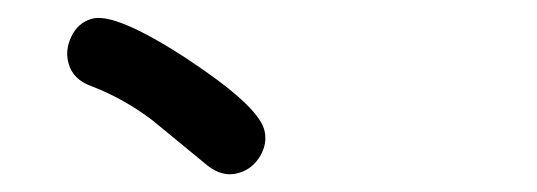

<svg xmlns="http://www.w3.org/2000/svg" viewBox="-20 -789 596 213"><path d="M272.9 -646Q277.3 -630.9 268.8 -616.2Q260.3 -601.6 245.1 -597.2Q227.1 -591.8 210 -605.5L149.4 -655.3Q118.2 -679.2 81.5 -693.4Q61 -700.7 56.2 -718.3Q51.8 -732.9 59.1 -748.3Q66.4 -763.7 81.5 -768.1Q107.4 -775.9 187 -724.1Q264.6 -672.9 272.9 -646Z"/></svg>

Font: Righma Çiddhi
Style: Regular
Weight: 400
Designer: R.S. Wihananto
Foundry: R.S. Wihananto
Version: Version 2.0.1